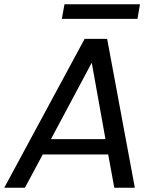

<svg xmlns="http://www.w3.org/2000/svg" viewBox="-38 -874 732 894"><path d="M494.1 0 465.8 -154.8H161.1L78.1 0H-18.1L356 -692.9H460.9L589.8 0ZM250 -786.1 262.2 -854H613.8L602.1 -786.1ZM453.1 -226.1 389.2 -582 199.2 -226.1Z"/></svg>

Font: Poppins
Style: Italic
Weight: 400
Italic angle: -10°
Designer: Ninad Kale (Devanagari), Jonny Pinhorn (Latin)
Foundry: Indian Type Foundry
Version: Version 3.200;PS 1.000;hotconv 16.6.54;makeotf.lib2.5.65590